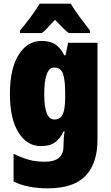

<svg xmlns="http://www.w3.org/2000/svg" viewBox="-20 -786 602 1046"><path d="M275 -418Q311 -418 323 -384.5Q335 -351 335 -282V-256Q335 -194 322.5 -164.5Q310 -135 276 -135Q221 -135 221 -272Q221 -418 275 -418ZM206 -563Q129 -563 81.5 -487.5Q34 -412 34 -274Q34 -139 80.5 -64.5Q127 10 203 10Q252 10 280.5 -11Q309 -32 326 -70H332Q329 -53 327.5 -32.5Q326 -12 326 2V10Q326 95 226 95Q175 95 137.5 84.5Q100 74 54 52V203Q129 240 240 240Q381 240 446 172Q511 104 511 -25V-553H351L337 -485H330Q311 -524 282.5 -543.5Q254 -563 206 -563ZM366 -766H196Q179 -736 145.5 -691Q112 -646 89 -620V-606H208Q227 -620 242 -637.5Q257 -655 280 -678Q303 -655 319 -637.5Q335 -620 355 -606H470V-620Q445 -653 415 -692.5Q385 -732 366 -766Z"/></svg>

Font: Noto Sans Display SemiCondensed Black
Style: Regular
Weight: 900
Width: 4
Designer: Monotype Design Team
Foundry: Monotype Imaging Inc.
Version: Version 1.900